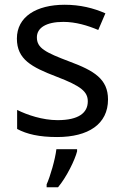

<svg xmlns="http://www.w3.org/2000/svg" viewBox="-20 -566 519 807"><path d="M434 -148C434 -234 375 -269 273 -307C170 -346 135 -364 135 -409C135 -449 174 -474 246 -474C298 -474 348 -459 393 -440L423 -510C373 -532 317 -546 252 -546C132 -546 51 -495 51 -404C51 -316 113 -284 217 -244C322 -204 349 -180 349 -140C349 -92 311 -61 222 -61C159 -61 94 -83 52 -104V-24C93 -2 145 10 220 10C351 10 434 -44 434 -148ZM304 70V61H217C212 104 191 176 176 209V221H224C260 178 295 106 304 70Z"/></svg>

Font: Noto Sans Kayah Li
Style: Regular
Weight: 400
Designer: Monotype Design Team, Sérgio Martins
Foundry: Monotype Imaging Inc.
Version: Version 2.002